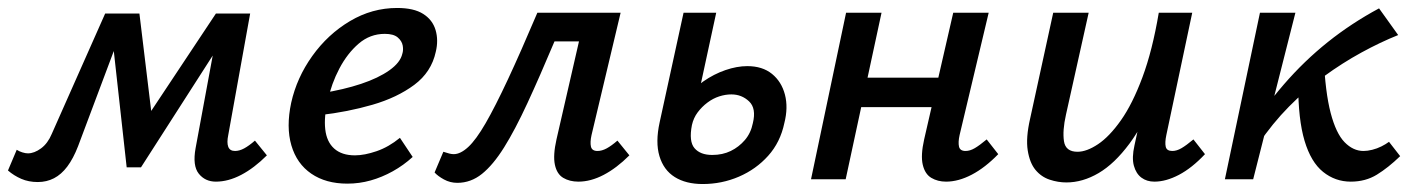

<svg xmlns="http://www.w3.org/2000/svg" viewBox="-41 -450 3548 482"><path d="M501 6Q474 6 458 -14Q442 -34 450 -78L504 -370L544 -390L313 -30H277L240 -364L263 -416H309L343 -135L315 -136L501 -416H587L532 -111Q528 -92 532 -81.5Q536 -71 549 -71Q560 -71 572 -77.5Q584 -84 599 -97L629 -60Q597 -28 564.5 -11Q532 6 501 6ZM54 7Q31 7 12.5 -1Q-6 -9 -21 -22L1 -74Q7 -70 15 -67.5Q23 -65 29 -65Q45 -65 62 -77.5Q79 -90 89 -114L223 -416H280L155 -83Q143 -52 128 -32Q113 -12 94.5 -2.5Q76 7 54 7Z M831 11Q777 11 740.5 -14Q704 -39 690.5 -85Q677 -131 690 -192Q704 -255 743 -309.5Q782 -364 837.5 -397Q893 -430 956 -430Q998 -430 1021.5 -415Q1045 -400 1052.5 -374.5Q1060 -349 1053 -320Q1042 -269 999 -237Q956 -205 894 -187Q832 -169 762 -161L766 -216Q822 -225 865.5 -239.5Q909 -254 936.5 -273.5Q964 -293 969 -315Q972 -324 970 -335.5Q968 -347 957.5 -356Q947 -365 925 -365Q888 -365 859.5 -340.5Q831 -316 811 -278Q791 -240 782 -198Q772 -157 775.5 -125.5Q779 -94 798 -77Q817 -60 850 -60Q874 -60 904.5 -70.5Q935 -81 963 -104L995 -56Q972 -35 945 -20Q918 -5 889.5 3Q861 11 831 11Z M1107 9Q1089 9 1073.5 0.5Q1058 -8 1050 -17L1072 -69Q1081 -66 1087 -64.5Q1093 -63 1098 -63Q1115 -63 1134.5 -81Q1154 -99 1178 -140.5Q1202 -182 1234 -250.5Q1266 -319 1308 -418H1465L1450 -346H1351Q1314 -258 1283 -191Q1252 -124 1224.5 -80Q1197 -36 1169 -13.5Q1141 9 1107 9ZM1411 6Q1389 6 1373 -3.5Q1357 -13 1352 -36.5Q1347 -60 1356 -100L1429 -418H1517L1444 -111Q1440 -93 1442.5 -82Q1445 -71 1459 -71Q1470 -71 1482 -77.5Q1494 -84 1509 -97L1539 -60Q1507 -28 1474.5 -11Q1442 6 1411 6Z M1723 12Q1681 12 1653 -5.5Q1625 -23 1614.5 -58Q1604 -93 1615 -143L1675 -418H1757L1696 -136Q1688 -95 1702.5 -78Q1717 -61 1747 -61Q1773 -61 1793.5 -71Q1814 -81 1829 -98.5Q1844 -116 1849 -141Q1858 -178 1839.5 -195.5Q1821 -213 1795 -213Q1780 -213 1764.5 -208Q1749 -203 1735 -192.5Q1721 -182 1710.5 -168Q1700 -154 1696 -136H1643Q1655 -171 1676.5 -199Q1698 -227 1724.5 -245.5Q1751 -264 1780 -274Q1809 -284 1835 -284Q1873 -284 1897 -264.5Q1921 -245 1929.5 -212.5Q1938 -180 1928 -141Q1918 -93 1887.5 -59Q1857 -25 1814 -6.5Q1771 12 1723 12Z M2334 6Q2313 6 2297 -3.5Q2281 -13 2275.5 -36.5Q2270 -60 2279 -100L2352 -418H2441L2368 -111Q2364 -93 2366.5 -82Q2369 -71 2383 -71Q2394 -71 2406 -78Q2418 -85 2436 -100L2465 -63Q2432 -29 2398.5 -11.5Q2365 6 2334 6ZM1995 0 2083 -418H2172L2082 0ZM2073 -181 2089 -255H2362L2346 -181Z M2636 8Q2615 8 2594 1Q2573 -6 2558.5 -23.5Q2544 -41 2539 -72.5Q2534 -104 2545 -152L2603 -418H2692L2635 -162Q2626 -122 2630 -95.5Q2634 -69 2664 -69Q2687 -69 2715.5 -88Q2744 -107 2773 -148Q2802 -189 2827 -256Q2852 -323 2868 -418H2919Q2896 -303 2864 -221.5Q2832 -140 2794.5 -89.5Q2757 -39 2717 -15.5Q2677 8 2636 8ZM2857 6Q2838 6 2824.5 -4Q2811 -14 2805.5 -34Q2800 -54 2807 -85L2879 -418H2952L2887 -111Q2883 -92 2885.5 -81.5Q2888 -71 2902 -71Q2913 -71 2925 -78Q2937 -85 2955 -100L2984 -63Q2951 -28 2918.5 -11Q2886 6 2857 6Z M3118 -88 3086 -108Q3131 -179 3182 -238Q3233 -297 3292.5 -344.5Q3352 -392 3421 -429L3469 -362Q3424 -344 3376.5 -318Q3329 -292 3283 -258.5Q3237 -225 3195 -182.5Q3153 -140 3118 -88ZM3034 0 3122 -418H3211L3105 0ZM3350 6Q3311 6 3280.5 -18.5Q3250 -43 3234 -96.5Q3218 -150 3218 -238L3282 -306Q3286 -218 3299.5 -166.5Q3313 -115 3334.5 -93Q3356 -71 3382 -71Q3392 -71 3404 -74Q3416 -77 3427 -82.5Q3438 -88 3446 -94L3474 -58Q3444 -29 3415.5 -11.5Q3387 6 3350 6Z"/></svg>

Font: Ysabeau SemiBold
Style: Italic
Weight: 600
Italic angle: -12°
Designer: Christian Thalmann (Catharsis Fonts)
Version: Version 2.002